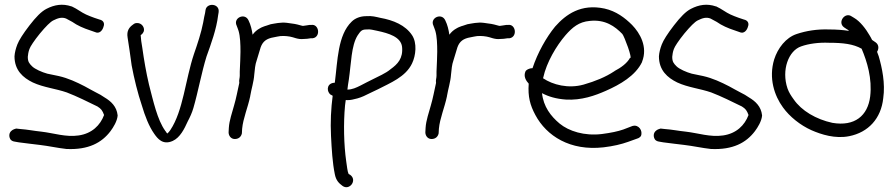

<svg xmlns="http://www.w3.org/2000/svg" viewBox="-20 -591 3764 808"><path d="M475 -106C471 -143 447 -165 420 -181C410 -188 397 -196 382 -203C368 -210 353 -219 336 -228C303 -245 267 -262 227 -271L179 -281C157 -287 127 -300 115 -312C103 -324 97 -331 97 -352C98 -361 99 -372 104 -385C108 -396 123 -419 148 -450C173 -480 192 -499 204 -505C224 -515 240 -520 258 -513L284 -499C305 -484 332 -472 360 -463L380 -456C398 -447 412 -463 416 -480C420 -490 418 -505 398 -509L377 -516C364 -521 352 -525 342 -530C322 -539 306 -553 282 -564H281C243 -577 209 -571 176 -554C154 -543 131 -519 104 -484C77 -449 60 -422 53 -404C46 -386 42 -369 41 -354C41 -295 77 -264 118 -244C163 -223 215 -218 261 -202C303 -186 351 -162 390 -143C406 -133 411 -126 418 -107C402 -64 367 -29 311 -21C257 -13 206 -31 154 -37C124 -40 95 -46 66 -48L48 -50C47 -50 34 -46 30 -42C16 -32 17 -14 25 -3C29 1 34 4 42 5L59 8C87 11 117 16 148 19C183 23 223 32 260 36H261C352 40 408 10 445 -39C457 -55 473 -81 475 -104Z M898 -527 900 -539C906 -577 850 -581 845 -549L843 -536C841 -528 838 -514 835 -496C827 -454 811 -406 796 -363C760 -255 751 -125 697 -44C693 -38 688 -32 684 -29C682 -31 679 -35 676 -40H675V-41C642 -87 625 -166 607 -235C595 -286 586 -339 579 -389C575 -412 573 -426 572 -443C576 -446 586 -453 586 -466C586 -480 574 -494 558 -494C552 -494 547 -494 539 -487C525 -477 512 -462 517 -433C523 -399 528 -357 534 -316C544 -262 560 -197 577 -147C590 -103 607 -59 629 -28C643 -8 665 21 707 2C738 -12 756 -49 770 -80C779 -97 788 -116 794 -137C814 -206 828 -285 849 -353C868 -406 891 -468 898 -527Z M991 -336C991 -319 989 -306 989 -290V-272C989 -262 985 -254 987 -242C980 -211 974 -177 965 -147C957 -117 945 -85 943 -53L942 -34C942 -21 951 -6 968 -6C985 -6 995 -16 998 -30V-31L999 -49C1003 -93 1023 -138 1033 -186V-187C1038 -217 1048 -247 1050 -277C1052 -298 1054 -320 1060 -336C1066 -355 1071 -373 1077 -392C1086 -417 1102 -429 1132 -434L1147 -437C1163 -441 1183 -440 1200 -437C1215 -435 1233 -424 1258 -427C1266 -427 1278 -428 1288 -430H1296C1331 -435 1323 -492 1289 -486H1282C1273 -484 1266 -484 1255 -482C1253 -482 1250 -483 1246 -484L1231 -488C1224 -490 1215 -491 1208 -492L1187 -495C1161 -498 1137 -492 1119 -489L1098 -482H1097C1090 -479 1082 -477 1074 -472C1061 -465 1052 -457 1043 -445C1040 -466 1035 -487 1026 -505C1011 -539 960 -516 976 -483C979 -474 981 -471 984 -461C991 -437 992 -405 992 -373C992 -360 991 -347 991 -336Z M1373 -192 1380 -188C1373 -135 1370 -77 1373 -19C1376 39 1379 93 1389 142C1394 168 1406 180 1421 191C1450 213 1485 168 1454 145L1447 141C1442 131 1440 107 1437 88C1427 18 1425 -72 1432 -147L1435 -170C1446 -169 1458 -170 1472 -174C1488 -177 1507 -184 1524 -193C1539 -201 1555 -207 1570 -215C1622 -242 1687 -267 1714 -324C1730 -357 1736 -410 1714 -443C1686 -485 1636 -506 1580 -516C1562 -520 1546 -525 1521 -523C1496 -523 1474 -514 1460 -500C1401 -443 1401 -336 1389 -243C1387 -243 1383 -242 1381 -242C1353 -236 1355 -204 1372 -192ZM1448 -256C1458 -324 1458 -399 1485 -442C1497 -459 1501 -467 1522 -467H1523C1540 -469 1551 -464 1569 -461C1615 -451 1667 -436 1672 -394C1677 -345 1653 -321 1624 -300C1603 -282 1573 -270 1544 -255C1529 -247 1515 -241 1497 -231C1479 -222 1462 -214 1442 -214C1443 -227 1446 -242 1448 -256Z M1819 -336C1819 -319 1817 -306 1817 -290V-272C1817 -262 1813 -254 1815 -242C1808 -211 1802 -177 1793 -147C1785 -117 1773 -85 1771 -53L1770 -34C1770 -21 1779 -6 1796 -6C1813 -6 1823 -16 1826 -30V-31L1827 -49C1831 -93 1851 -138 1861 -186V-187C1866 -217 1876 -247 1878 -277C1880 -298 1882 -320 1888 -336C1894 -355 1899 -373 1905 -392C1914 -417 1930 -429 1960 -434L1975 -437C1991 -441 2011 -440 2028 -437C2043 -435 2061 -424 2086 -427C2094 -427 2106 -428 2116 -430H2124C2159 -435 2151 -492 2117 -486H2110C2101 -484 2094 -484 2083 -482C2081 -482 2078 -483 2074 -484L2059 -488C2052 -490 2043 -491 2036 -492L2015 -495C1989 -498 1965 -492 1947 -489L1926 -482H1925C1918 -479 1910 -477 1902 -472C1889 -465 1880 -457 1871 -445C1868 -466 1863 -487 1854 -505C1839 -539 1788 -516 1804 -483C1807 -474 1809 -471 1812 -461C1819 -437 1820 -405 1820 -373C1820 -360 1819 -347 1819 -336Z M2192 -292C2181 -269 2195 -250 2205 -239C2201 -184 2211 -148 2233 -107C2280 -19 2379 45 2520 29C2562 24 2595 16 2623 6L2662 -8C2670 -10 2674 -15 2677 -18C2687 -41 2667 -68 2643 -61H2642L2603 -46C2580 -38 2551 -32 2513 -27C2439 -18 2374 -39 2335 -71C2298 -102 2267 -142 2261 -199C2289 -184 2321 -175 2361 -172C2427 -168 2485 -189 2530 -209C2589 -235 2654 -272 2682 -330V-331C2707 -394 2673 -452 2640 -486C2610 -516 2573 -544 2524 -555C2425 -576 2362 -531 2316 -479C2279 -434 2242 -368 2221 -304C2205 -304 2195 -296 2192 -292ZM2265 -262 2266 -264C2280 -329 2322 -399 2360 -443C2389 -476 2416 -499 2462 -503C2527 -510 2568 -480 2599 -448C2607 -439 2644 -341 2631 -347C2619 -325 2593 -306 2566 -292V-291H2565C2529 -267 2485 -249 2436 -235C2372 -217 2306 -234 2265 -262Z M3187 -106C3183 -143 3159 -165 3132 -181C3122 -188 3109 -196 3094 -203C3080 -210 3065 -219 3048 -228C3015 -245 2979 -262 2939 -271L2891 -281C2869 -287 2839 -300 2827 -312C2815 -324 2809 -331 2809 -352C2810 -361 2811 -372 2816 -385C2820 -396 2835 -419 2860 -450C2885 -480 2904 -499 2916 -505C2936 -515 2952 -520 2970 -513L2996 -499C3017 -484 3044 -472 3072 -463L3092 -456C3110 -447 3124 -463 3128 -480C3132 -490 3130 -505 3110 -509L3089 -516C3076 -521 3064 -525 3054 -530C3034 -539 3018 -553 2994 -564H2993C2955 -577 2921 -571 2888 -554C2866 -543 2843 -519 2816 -484C2789 -449 2772 -422 2765 -404C2758 -386 2754 -369 2753 -354C2753 -295 2789 -264 2830 -244C2875 -223 2927 -218 2973 -202C3015 -186 3063 -162 3102 -143C3118 -133 3123 -126 3130 -107C3114 -64 3079 -29 3023 -21C2969 -13 2918 -31 2866 -37C2836 -40 2807 -46 2778 -48L2760 -50C2759 -50 2746 -46 2742 -42C2728 -32 2729 -14 2737 -3C2741 1 2746 4 2754 5L2771 8C2799 11 2829 16 2860 19C2895 23 2935 32 2972 36H2973C3064 40 3120 10 3157 -39C3169 -55 3185 -81 3187 -104Z M3275 -139C3303 -100 3348 -64 3395 -43C3436 -25 3495 -6 3554 -18C3634 -34 3688 -92 3697 -178C3706 -240 3692 -306 3678 -354L3671 -373C3678 -384 3680 -401 3666 -412L3650 -423C3647 -430 3643 -436 3639 -443C3624 -469 3600 -501 3574 -516L3564 -522C3536 -542 3503 -497 3532 -476L3544 -468C3547 -467 3549 -465 3553 -461C3528 -465 3499 -467 3470 -467C3418 -469 3372 -461 3333 -448C3287 -433 3253 -388 3238 -341C3214 -262 3239 -188 3275 -139ZM3352 -396C3383 -407 3426 -413 3469 -411C3527 -411 3571 -406 3606 -386C3629 -332 3651 -260 3642 -185C3632 -104 3577 -58 3483 -74C3414 -89 3353 -125 3320 -173C3309 -188 3300 -202 3294 -219C3268 -296 3298 -378 3352 -396Z"/></svg>

Font: Stray Cat
Style: Bd
Weight: 700
Version: Version 1.0